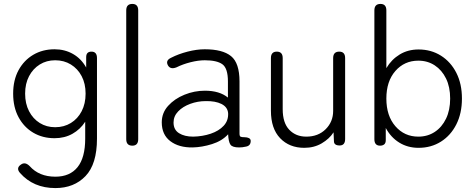

<svg xmlns="http://www.w3.org/2000/svg" viewBox="-20 -742 2421 978"><path d="M262 216Q150 216 82 139Q60 114 87 96Q108 81 131 104Q179 158 262 158Q336 158 375 109.5Q414 61 414 -36V-122Q389 -83 349 -60.5Q309 -38 258 -38Q197 -38 149.5 -66Q102 -94 74.5 -145Q47 -196 47 -265Q47 -334 74.5 -384.5Q102 -435 149.5 -463Q197 -491 258 -491Q310 -491 352 -467Q394 -443 419 -398V-451Q419 -479 446 -479Q474 -479 474 -446V-36Q474 94 415.5 155Q357 216 262 216ZM261 -94Q306 -94 341 -115.5Q376 -137 396 -175.5Q416 -214 416 -265Q416 -316 396 -354Q376 -392 341 -413.5Q306 -435 261 -435Q217 -435 182.5 -413.5Q148 -392 128 -354Q108 -316 108 -265Q108 -214 128 -175.5Q148 -137 182.5 -115.5Q217 -94 261 -94Z M654 0Q623 0 623 -33V-689Q623 -722 654 -722Q684 -722 684 -689V-33Q684 0 654 0Z M961 9Q891 10 847.5 -23Q804 -56 804 -119Q804 -167 836.5 -203Q869 -239 919.5 -259.5Q970 -280 1024 -280Q1098 -280 1141 -245V-327Q1141 -394 1113 -414.5Q1085 -435 1023 -435Q990 -435 950.5 -425Q911 -415 879 -399Q849 -387 836 -408Q821 -434 852 -448Q889 -467 935.5 -479Q982 -491 1023 -491Q1114 -491 1157 -456Q1200 -421 1200 -327V-62Q1200 -49 1205 -46Q1210 -43 1226 -43Q1239 -43 1248 -38.5Q1257 -34 1257 -24Q1257 1 1232 5Q1224 7 1215 8Q1206 9 1198 9Q1164 9 1154 -5Q1144 -19 1142 -58Q1111 -24 1060 -8Q1009 8 961 9ZM964 -46Q1012 -47 1053.5 -61Q1095 -75 1119.5 -101.5Q1144 -128 1142 -166Q1139 -197 1108 -212.5Q1077 -228 1028 -227Q987 -227 949 -213Q911 -199 887.5 -174.5Q864 -150 864 -118Q864 -81 892 -63.5Q920 -46 964 -46Z M1530 11Q1454 11 1407 -38Q1360 -87 1360 -178V-446Q1360 -479 1390 -479Q1420 -479 1420 -446V-186Q1420 -116 1453.5 -81Q1487 -46 1540 -46Q1601 -46 1639 -84Q1677 -122 1677 -177V-446Q1677 -479 1708 -479Q1738 -479 1738 -446V-34Q1738 -1 1710 -1Q1681 -1 1681 -23L1679 -68Q1658 -35 1619 -12Q1580 11 1530 11Z M2112 11Q2057 11 2014 -15.5Q1971 -42 1945 -90V-28Q1945 -13 1937 -6.5Q1929 0 1916 0Q1887 0 1887 -33V-689Q1887 -722 1918 -722Q1948 -722 1948 -689V-395Q1974 -439 2016 -464.5Q2058 -490 2112 -490Q2176 -490 2226 -458.5Q2276 -427 2304.5 -371Q2333 -315 2333 -240Q2333 -165 2304.5 -108.5Q2276 -52 2226 -20.5Q2176 11 2112 11ZM2111 -46Q2158 -46 2194.5 -70Q2231 -94 2252 -137.5Q2273 -181 2273 -240Q2273 -299 2252 -342Q2231 -385 2194.5 -409Q2158 -433 2111 -433Q2040 -433 1994 -380.5Q1948 -328 1948 -240Q1948 -152 1994 -99Q2040 -46 2111 -46Z"/></svg>

Font: Shin Retro Maru Gothic Regular
Style: Regular
Weight: 400
Designer: Iose
Foundry: Typographish
Version: Version 1.002